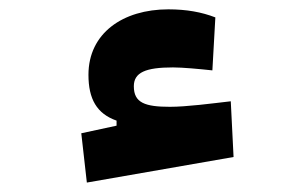

<svg xmlns="http://www.w3.org/2000/svg" viewBox="-20 -367 626 407"><path d="M164.1 20 475.1 -34.2 469.2 -152.3C427.7 -147.5 375.5 -140.6 340.3 -140.6C287.6 -140.6 263.7 -148.9 263.7 -184.1C263.7 -213.4 288.6 -224.1 346.7 -224.1C367.2 -224.1 403.3 -220.7 430.2 -217.8L436.5 -330.1C407.7 -341.3 375.5 -347.2 336.9 -347.2C240.2 -347.2 167.5 -296.4 167.5 -208.5C167.5 -157.2 185.1 -126 227.1 -111.3V-100.6L152.3 -84.5Z"/></svg>

Font: Cascadia Code
Style: Bold
Weight: 700
Monospace: yes
Designer: Aaron Bell
Foundry: Saja Typeworks
Version: Version 2404.023